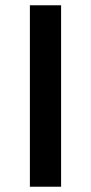

<svg xmlns="http://www.w3.org/2000/svg" viewBox="-20 -706 344 726"><path d="M211 0H93V-686H211Z"/></svg>

Font: Karla Neue
Style: Bold
Weight: 700
Designer: Jonathan Pinhorn
Foundry: PYRS Fontlab Ltd. / Made with FontLab
Version: Version 1.000;PS 001.001;hotconv 1.0.56